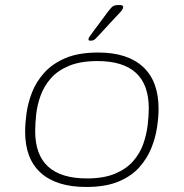

<svg xmlns="http://www.w3.org/2000/svg" viewBox="-20 -738 731 764"><path d="M323 6Q205 6 142.5 -50Q80 -106 80 -214Q80 -246 85.5 -287Q91 -328 107.5 -370.5Q124 -413 156.5 -449Q189 -485 241 -507Q293 -529 371 -529Q487 -529 549 -472Q611 -415 611 -305Q611 -273 605 -232Q599 -191 582.5 -149.5Q566 -108 534.5 -72.5Q503 -37 451.5 -15.5Q400 6 323 6ZM326 -28Q393 -28 438 -47Q483 -66 510 -97Q537 -128 550 -165Q563 -202 567.5 -239.5Q572 -277 572 -307Q572 -495 368 -495Q300 -495 254.5 -476Q209 -457 182 -426Q155 -395 141.5 -357.5Q128 -320 124 -283Q120 -246 120 -216Q120 -28 326 -28ZM340 -576Q332 -576 332 -582Q332 -586 337.5 -594Q343 -602 352 -614L410 -692Q423 -709 430 -713.5Q437 -718 453 -718Q464 -718 467 -716Q470 -714 470 -710Q470 -702 460 -691Q450 -680 430 -659L370 -594Q360 -583 354.5 -579.5Q349 -576 340 -576Z"/></svg>

Font: Asap Expanded Expanded Thin
Style: Italic
Weight: 100
Width: 7
Italic angle: -6°
Designer: Pablo Cosgaya
Foundry: Omnibus-Type
Version: Version 3.001; ttfautohint (v1.8.4.7-5d5b)